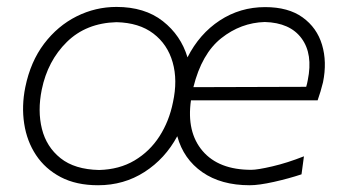

<svg xmlns="http://www.w3.org/2000/svg" viewBox="-20 -525 984 554"><path d="M263 9.5Q200 9.5 155.2 -14Q110.5 -37.5 84 -77.5Q57.5 -117.5 49.8 -168.2Q42 -219 53 -273.5Q68 -347 107.2 -398.8Q146.5 -450.5 201 -477.8Q255.5 -505 316 -505Q397.5 -505 449.8 -464Q502 -423 521 -359.5Q555.5 -427.5 614.2 -466Q673 -504.5 745 -504.5Q812 -504.5 853.2 -474.8Q894.5 -445 909.2 -395.8Q924 -346.5 912 -287.5Q909 -275.5 904.8 -261Q900.5 -246.5 896.5 -235.5H531Q518 -144 564.5 -89.5Q611 -35 705 -35Q723 -35 766 -45Q809 -55 857 -74L850 -22Q814 -10 770.5 -0.2Q727 9.5 700.5 9.5Q618 9.5 563.8 -28.2Q509.5 -66 491.5 -132Q456.5 -67 397 -28.8Q337.5 9.5 263 9.5ZM744 -461.5Q675 -459.5 618.5 -414.8Q562 -370 538 -273.5L863.5 -274.5Q866.5 -284.5 868 -293.5Q883.5 -369 850.2 -414.2Q817 -459.5 744 -461.5ZM266 -34.5Q324.5 -36 368.2 -62Q412 -88 440 -131.5Q468 -175 479 -229.5Q493 -293.5 478.2 -345.2Q463.5 -397 422.5 -428.2Q381.5 -459.5 316 -461Q228.5 -458.5 173 -404Q117.5 -349.5 100.5 -266.5Q88 -205 101 -153Q114 -101 154.8 -68.5Q195.5 -36 266 -34.5Z"/></svg>

Font: Commissioner Loud ExtraLight
Style: Italic
Weight: 200
Italic angle: -12°
Designer: Kostas Bartsokas
Foundry: Kostas Bartsokas
Version: Version 1.000; ttfautohint (v1.8.3)